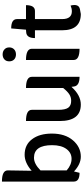

<svg xmlns="http://www.w3.org/2000/svg" viewBox="541 -1378 850 1972"><g transform="rotate(-90 966.0 -392.0)"><path d="M343 13Q266 13 191 -57L177 0Q87 0 87 -59V-797Q202 -797 202 -737L198 -492Q281 -564 362 -564Q465 -564 522 -488Q580 -412 580 -284Q580 -148 510 -67Q441 13 343 13ZM461 -282Q461 -468 332 -468Q269 -468 202 -401V-132Q259 -82 321 -82Q383 -82 422 -135Q461 -188 461 -282Z M878 13Q709 13 709 -204V-550Q824 -550 824 -490V-218Q824 -148 845 -117Q867 -86 916 -86Q954 -86 983 -105Q1013 -124 1048 -168V-550Q1163 -550 1163 -490V0Q1069 0 1063 -60L1060 -83Q974 13 878 13Z M1451 0Q1336 0 1336 -60V-550Q1451 -550 1451 -490V0ZM1341 -672Q1322 -691 1322 -722Q1322 -753 1341 -771Q1361 -790 1393 -790Q1425 -790 1445 -771Q1465 -753 1465 -722Q1465 -691 1445 -672Q1425 -653 1393 -653Q1361 -653 1341 -672Z M1808 13Q1641 13 1641 -180V-458H1561Q1561 -544 1621 -548L1647 -550L1660 -702Q1756 -702 1756 -642V-550H1899Q1899 -458 1839 -458H1756V-179Q1756 -79 1836 -79Q1865 -79 1895 -92Q1916 -7 1857 4Z"/></g></svg>

Font: Swei Half Moon CJK SC
Style: Medium
Weight: 500
Version: Version 2.071